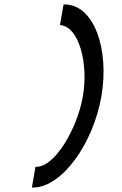

<svg xmlns="http://www.w3.org/2000/svg" viewBox="-20 -720 548 861"><path d="M123 121H128C259 121 399 -79 435 -290C471 -501 401 -700 270 -700H265L249 -608L253 -607C334 -598 377 -437 352 -290C327 -143 226 28 144 28H139Z"/></svg>

Font: Charger Monospace
Style: Regular
Weight: 400
Designer: Jasper
Foundry: Cannot Into Space Fonts
Version: Version 0.980